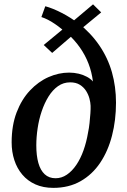

<svg xmlns="http://www.w3.org/2000/svg" viewBox="-20 -876 600 907"><path d="M232 11.5Q184 11.5 147.2 -5Q110.5 -21.5 85.5 -51Q60.5 -80.5 47.8 -119.5Q35 -158.5 35 -203.5Q35 -283.5 58.5 -345Q82 -406.5 121.5 -448.5Q161 -490.5 209.2 -511.8Q257.5 -533 306.5 -533Q330 -533 351.8 -527.8Q373.5 -522.5 391 -513Q408.5 -503.5 419 -491Q413.5 -535.5 398.2 -575.2Q383 -615 357.5 -651.5Q332 -688 294 -722L345.5 -728.5L226.5 -626L186.5 -663.5L306.5 -762.5L299.5 -713.5Q273 -740 239.2 -763Q205.5 -786 175.5 -795.5L194 -846.5Q229 -837 271.8 -815Q314.5 -793 351.5 -764.5L308 -761.5L419.5 -855.5L458 -817.5L343 -722.5L347 -769.5Q409 -720.5 449.2 -661.5Q489.5 -602.5 508.8 -534.5Q528 -466.5 528 -391Q528 -308.5 509.2 -235.5Q490.5 -162.5 453.2 -107Q416 -51.5 360.5 -20Q305 11.5 232 11.5ZM242.5 -34Q271 -34 295.8 -50.8Q320.5 -67.5 340.5 -97Q360.5 -126.5 374.5 -165.8Q388.5 -205 396 -250Q400.5 -271 403 -294.8Q405.5 -318.5 407 -340.2Q408.5 -362 408 -376.5Q407.5 -391.5 402.5 -410.5Q397.5 -429.5 386.5 -446.8Q375.5 -464 357.2 -475.5Q339 -487 311.5 -487Q279.5 -487 254 -469Q228.5 -451 209.2 -420Q190 -389 177 -350.5Q164 -312 157.8 -270.2Q151.5 -228.5 151.5 -189.5Q151.5 -141 161.2 -106.2Q171 -71.5 191.2 -52.8Q211.5 -34 242.5 -34Z"/></svg>

Font: Merriweather 48pt Medium
Style: Italic
Weight: 500
Italic angle: -7.8°
Version: Version 2.101